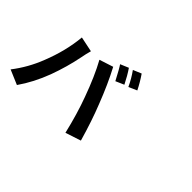

<svg xmlns="http://www.w3.org/2000/svg" viewBox="-116 -1274 1732 1732"><g transform="rotate(45 750.0 -408.5)"><path d="M780.3 -797.9Q820.3 -739.3 859.4 -661.1L779.3 -626Q721.7 -736.3 701.2 -764.6ZM898.4 -842.8Q942.4 -779.3 978.5 -707L899.4 -671.9Q865.2 -746.1 819.3 -809.6ZM192.4 -310.5Q269.5 -503.9 287.1 -691.4L432.6 -661.1Q418.9 -614.3 409.2 -560.5Q379.9 -412.1 324.2 -259.8Q264.6 -100.6 175.8 26.4L36.1 -33.2Q133.8 -159.2 192.4 -310.5ZM685.5 -332Q615.2 -526.4 541 -661.1L673.8 -704.1Q751 -558.6 821.3 -376Q880.9 -227.5 938.5 -27.3L790 21.5Q743.2 -176.8 685.5 -332Z"/></g></svg>

Font: Bpmf Zihi Sans Bold
Style: Bold
Weight: 700
Foundry: But Ko
Version: Version 1.320